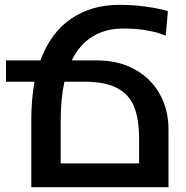

<svg xmlns="http://www.w3.org/2000/svg" viewBox="-20 -780 774 800"><path d="M682.1 -240.2V0H110.4V-280.8Q110.4 -366.7 124 -439.5H4.9V-528.3H148.4Q191.9 -645.5 277.3 -702.6Q362.8 -759.8 475.1 -759.8Q531.2 -759.8 576.7 -753.9Q622.1 -748 650.9 -741.2Q679.7 -734.4 679.7 -733.4L670.4 -631.3Q670.4 -632.3 647.2 -640.1Q624 -647.9 584.7 -654.5Q545.4 -661.1 493.2 -661.1Q419.9 -661.1 365.7 -627.9Q311.5 -594.7 278.8 -528.3H384.8Q474.1 -528.3 541.7 -490.7Q609.4 -453.1 645.8 -387.7Q682.1 -322.3 682.1 -240.2ZM559.6 -99.1V-201.7Q559.6 -282.7 539.1 -334.5Q518.6 -386.2 468.5 -412.8Q418.5 -439.5 331.1 -439.5H248.5Q232.9 -368.7 232.9 -278.3V-99.1Z"/></svg>

Font: Mardoto Medium
Style: Regular
Weight: 500
Designer: Christian Robertson, Vahan Hovhannisyan
Foundry: Google
Version: Version 1.000